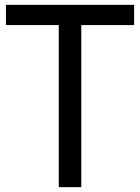

<svg xmlns="http://www.w3.org/2000/svg" viewBox="-20 -770 576 790"><path d="M221.8 0V-666.8H4.5V-750H531.8V-666.8H314.5V0Z"/></svg>

Font: Spartan Med
Style: Regular
Weight: 500
Designer: Matt Bailey, Mirko Velimirovic
Foundry: Matt Bailey
Version: Version 1.005